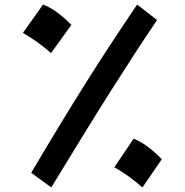

<svg xmlns="http://www.w3.org/2000/svg" viewBox="-20 -818 815 847"><path d="M117.7 -55.7Q184.6 -168.9 243.2 -265.4Q301.8 -361.8 356.7 -449.2Q411.6 -536.6 467.5 -621.8Q523.4 -707 585 -797.9L672.9 -729.5Q623.5 -656.7 575.7 -583.3Q527.8 -509.8 474.1 -425Q420.4 -340.3 355.2 -234.6Q290 -128.9 206.1 8.8ZM169.9 -797.9Q228 -776.4 294.9 -708L205.1 -584Q146.5 -635.3 81.1 -672.9ZM569.3 -206.1Q626.5 -184.6 693.8 -115.7L608.4 8.8Q547.4 -44.9 484.4 -80.1Z"/></svg>

Font: Pinar-FD Bold
Style: Regular
Weight: 700
Designer: Amin Abedi
Version: Version 3.000